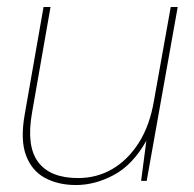

<svg xmlns="http://www.w3.org/2000/svg" viewBox="-20 -519 557 551"><path d="M198 12Q147 12 109 -8.5Q71 -29 54.5 -73.5Q38 -118 51 -191L105 -499H125L72 -196Q55 -100 89.5 -54Q124 -8 204 -8Q258 -8 302.5 -34Q347 -60 378.5 -109.5Q410 -159 422 -231L470 -499H490L401 0H385L400 -115Q361 -46 307 -17Q253 12 198 12Z"/></svg>

Font: DM Sans 20pt Thin
Style: Italic
Weight: 250
Italic angle: -10°
Version: Version 4.004;gftools[0.9.30]